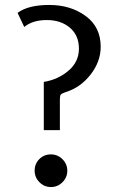

<svg xmlns="http://www.w3.org/2000/svg" viewBox="-20 -743 478 776"><path d="M78 -634 51 -691Q94 -723 179.5 -723Q265 -723 326 -678.5Q387 -634 387 -554Q387 -494 346 -441.5Q305 -389 246 -371Q229 -365 225.5 -360.5Q222 -356 222 -340V-217H157V-412Q214 -421 256.5 -457Q299 -493 299 -546.5Q299 -600 262.5 -631Q226 -662 169 -662Q112 -662 78 -634ZM186 13Q159 13 139.5 -6.5Q120 -26 120 -53.5Q120 -81 139 -100Q158 -119 185.5 -119Q213 -119 232.5 -99.5Q252 -80 252 -53Q252 -26 232.5 -6.5Q213 13 186 13Z"/></svg>

Font: Rosario
Style: Regular
Weight: 400
Designer: Hector Gatti
Foundry: Omnibus-Type
Version: Version 1.002